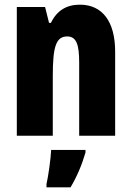

<svg xmlns="http://www.w3.org/2000/svg" viewBox="-20 -581 563 822"><path d="M322 -561C264 -561 223 -535 198 -483H190L173 -551H52V0H206V-256C206 -382 220 -425 268 -425C309 -425 319 -386 319 -312V0H473V-360C473 -489 418 -561 322 -561ZM346 72V61H199C197 101 187 173 179 207V221H282C309 176 331 124 346 72Z"/></svg>

Font: Noto Sans Bengali ExtraCondensed ExtraBold
Style: Regular
Weight: 800
Width: 2
Designer: Joana Ranito - Universal Thirst; Jelle Bosma - Monotype Design Team
Foundry: Universal Thirst ehf.
Version: Version 3.000